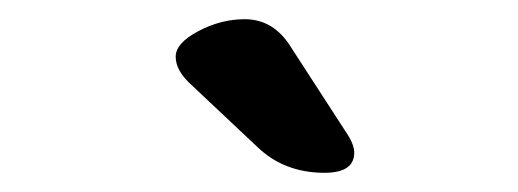

<svg xmlns="http://www.w3.org/2000/svg" viewBox="-20 -770 540 200"><path d="M318 -590Q276 -590 248 -617L180 -681Q163 -696 163 -711Q163 -725 186.5 -737.5Q210 -750 235 -750Q265 -750 283 -721L340 -633Q349 -620 349 -611Q349 -590 318 -590Z"/></svg>

Font: Quicksand
Style: Bold
Weight: 700
Designer: Andrew Paglinawan
Foundry: Andrew Paglinawan
Version: 1.002